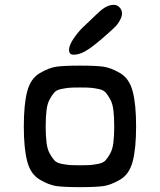

<svg xmlns="http://www.w3.org/2000/svg" viewBox="-20 -770 658 790"><path d="M284 -545H282Q264 -545 264 -566Q265 -585 283 -611.5Q301 -638 319.5 -656Q338 -674 373 -707Q377 -711 380 -713.5Q383 -716 386 -719Q418 -750 448 -750H449Q462 -750 472 -739.5Q482 -729 482 -715Q482 -702 473.5 -686.5Q465 -671 456 -662L448 -654Q392 -602 353 -573.5Q314 -545 284 -545ZM406.5 -4.5Q376 0 309 0Q242 0 211.5 -4.5Q181 -9 143.5 -31Q106 -53 92 -106Q78 -159 78 -250Q78 -341 92 -394Q106 -447 143.5 -469Q181 -491 211.5 -495.5Q242 -500 309 -500Q376 -500 406.5 -495.5Q437 -491 474.5 -469Q512 -447 526 -394Q540 -341 540 -250Q540 -159 526 -106Q512 -53 474.5 -31Q437 -9 406.5 -4.5ZM266.5 -91Q280 -90 309 -90Q338 -90 351.5 -91Q365 -92 385 -96Q405 -100 414 -110Q423 -120 433 -137.5Q443 -155 446.5 -183Q450 -211 450 -250Q450 -289 446.5 -317Q443 -345 433 -362.5Q423 -380 414 -390Q405 -400 385 -404Q365 -408 351.5 -409Q338 -410 309 -410Q280 -410 266.5 -409Q253 -408 233 -404Q213 -400 204 -390Q195 -380 185 -362.5Q175 -345 171.5 -317Q168 -289 168 -250Q168 -211 171.5 -183Q175 -155 185 -137.5Q195 -120 204 -110Q213 -100 233 -96Q253 -92 266.5 -91Z"/></svg>

Font: Hermit
Style: Regular
Weight: 400
Designer: Pablo Caro
Version: Version 2.000;PS 002.000;hotconv 1.0.88;makeotf.lib2.5.64775